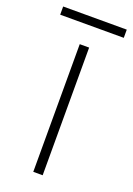

<svg xmlns="http://www.w3.org/2000/svg" viewBox="-150 -697 520 749"><g transform="rotate(20 110.0 -323.0)"><path d="M128 0H89V-530H128ZM242 -646V-612H-22V-646Z"/></g></svg>

Font: Noto Sans Arabic UI XLt
Style: Regular
Weight: 200
Designer: Monotype Design Team, Nadine Chahine and Nizar Qandah
Foundry: Monotype Imaging Inc.
Version: Version 2.010; ttfautohint (v1.8.4.7-5d5b)